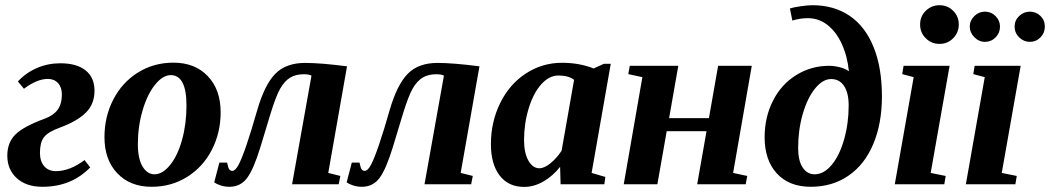

<svg xmlns="http://www.w3.org/2000/svg" viewBox="-20 -714 4069 744"><path d="M346.2 -362.3Q346.2 -311 313 -277.8Q279.8 -244.6 212.4 -219.7Q165.5 -202.6 150.1 -182.1Q134.8 -161.6 134.8 -122.1Q134.8 -88.9 151.4 -69.8Q168 -50.8 196.3 -50.8Q250.5 -50.8 307.6 -93.8L329.6 -65.4Q256.8 9.8 144.5 9.8Q81.5 9.8 44.9 -23.7Q8.3 -57.1 8.3 -110.8Q8.3 -161.6 39.8 -192.9Q71.3 -224.1 153.8 -254.4Q187 -266.6 203.4 -288.8Q219.7 -311 219.7 -348.1Q219.7 -376 204.8 -392.1Q189.9 -408.2 165.5 -408.2Q123.5 -408.2 72.8 -370.1L49.3 -398.4Q80.6 -432.1 123 -450.4Q165.5 -468.8 213.9 -468.8Q276.9 -468.8 311.5 -441.4Q346.2 -414.1 346.2 -362.3Z M702.6 -305.2Q702.6 -422.9 641.6 -422.9Q610.8 -422.9 580.8 -385.7Q550.8 -348.6 532.5 -286.1Q514.2 -223.6 514.2 -155.8Q514.2 -99.6 532.2 -69.1Q550.3 -38.6 578.6 -38.6Q609.9 -38.6 639.2 -74.7Q668.5 -110.8 685.5 -172.4Q702.6 -233.9 702.6 -305.2ZM567.4 9.8Q484.4 9.8 434.6 -42.5Q384.8 -94.7 384.8 -182.6Q384.8 -261.7 418.9 -328.1Q453.1 -394.5 514.4 -432.9Q575.7 -471.2 652.3 -471.2Q735.4 -471.2 785.2 -418.9Q835 -366.7 835 -278.8Q835 -199.7 800.8 -133.3Q766.6 -66.9 705.3 -28.6Q644 9.8 567.4 9.8Z M1187 -420.9Q1177.2 -426.3 1157.2 -426.3Q1126 -426.3 1104.2 -413.1Q1082.5 -399.9 1065.9 -370.8Q1049.3 -341.8 1028.3 -273.4L988.8 -143.1Q962.4 -57.1 937 -23.7Q911.6 9.8 869.1 9.8Q850.6 9.8 834.7 4.4Q818.8 -1 810.1 -7.3L830.1 -84H859.9L864.3 -66.4Q868.7 -51.8 879.9 -51.8Q891.6 -51.8 904.1 -74.7Q916.5 -97.7 935.1 -151.9Q953.6 -206.1 976.6 -286.6Q1005.4 -386.2 1046.9 -428.2Q1088.4 -470.2 1162.1 -470.2Q1222.7 -470.2 1324.7 -457L1252 -43.9L1298.8 -32.2L1292.5 0H1111.8Z M1700.2 -420.9Q1690.4 -426.3 1670.4 -426.3Q1639.2 -426.3 1617.4 -413.1Q1595.7 -399.9 1579.1 -370.8Q1562.5 -341.8 1541.5 -273.4L1502 -143.1Q1475.6 -57.1 1450.2 -23.7Q1424.8 9.8 1382.3 9.8Q1363.8 9.8 1347.9 4.4Q1332 -1 1323.2 -7.3L1343.3 -84H1373L1377.4 -66.4Q1381.8 -51.8 1393.1 -51.8Q1404.8 -51.8 1417.2 -74.7Q1429.7 -97.7 1448.2 -151.9Q1466.8 -206.1 1489.7 -286.6Q1518.6 -386.2 1560.1 -428.2Q1601.6 -470.2 1675.3 -470.2Q1735.8 -470.2 1837.9 -457L1765.1 -43.9L1812 -32.2L1805.7 0H1625Z M2272.5 -43.9 2325.7 -28.3 2321.8 0H2152.3L2150.4 -67.4Q2121.6 -31.2 2085.2 -10.5Q2048.8 10.3 2011.2 10.3Q1950.2 10.3 1916.3 -33.7Q1882.3 -77.6 1882.3 -155.8Q1882.3 -241.2 1918 -314.2Q1953.6 -387.2 2017.3 -429Q2081.1 -470.7 2157.7 -470.7Q2225.1 -470.7 2280.3 -448.7L2320.3 -466.8H2346.7ZM2010.7 -171.4Q2010.7 -121.1 2027.6 -91.6Q2044.4 -62 2069.8 -62Q2089.4 -62 2113.3 -81.5Q2137.2 -101.1 2156.2 -129.9L2204.6 -404.8Q2182.6 -421.4 2144 -421.4Q2107.9 -421.4 2077.1 -387Q2046.4 -352.5 2028.6 -293.7Q2010.7 -234.9 2010.7 -171.4Z M2717.8 -205.6H2563.5L2527.3 0H2397L2469.2 -415L2414.6 -426.8L2420.4 -459H2608.4L2572.8 -256.3H2727.1L2762.7 -459H2893.1L2820.8 -43.9L2875.5 -32.2L2869.6 0H2681.6Z M3192.9 -459Q3211.9 -459 3234.4 -453.4Q3256.8 -447.8 3269.5 -437.5Q3263.7 -496.1 3242.2 -543.2Q3220.7 -590.3 3187 -616.9Q3153.3 -643.6 3109.9 -643.6Q3080.6 -643.6 3050.3 -634.3L3041 -681.2Q3053.2 -685.5 3082 -689.7Q3110.8 -693.8 3128.4 -693.8Q3211.9 -693.8 3272.5 -652.6Q3333 -611.3 3365.2 -531.5Q3397.5 -451.7 3397.5 -340.3Q3397.5 -235.8 3364 -156Q3330.6 -76.2 3267.8 -33.2Q3205.1 9.8 3122.1 9.8Q3037.6 9.8 2990.2 -42Q2942.9 -93.8 2942.9 -182.1Q2942.9 -259.8 2975.3 -323.7Q3007.8 -387.7 3065.7 -423.3Q3123.5 -459 3192.9 -459ZM3072.8 -141.1Q3072.8 -91.3 3090.3 -64.9Q3107.9 -38.6 3136.7 -38.6Q3172.4 -38.6 3202.9 -75.2Q3233.4 -111.8 3251 -174.1Q3268.6 -236.3 3268.6 -305.7Q3268.6 -354 3250.7 -380.9Q3232.9 -407.7 3200.7 -407.7Q3168 -407.7 3138.2 -370.8Q3108.4 -334 3090.6 -272.2Q3072.8 -210.4 3072.8 -141.1Z M3586.4 -43.9 3644.5 -32.2 3639.2 0H3447.3L3520.5 -415L3476.1 -426.8L3481.4 -459H3659.7ZM3545.4 -619.1Q3545.4 -650.9 3567.6 -672.4Q3589.8 -693.8 3620.6 -693.8Q3651.9 -693.8 3673.6 -672.1Q3695.3 -650.4 3695.3 -619.1Q3695.3 -588.4 3673.8 -566.2Q3652.3 -543.9 3620.6 -543.9Q3589.4 -543.9 3567.4 -565.7Q3545.4 -587.4 3545.4 -619.1Z M3861.8 -43.9 3919.9 -32.2 3914.6 0H3722.7L3795.9 -415L3751.5 -426.8L3756.8 -459H3935.1ZM3970.7 -551.8Q3947.3 -551.8 3929.4 -569.1Q3911.6 -586.4 3911.6 -610.8Q3911.6 -635.3 3929.4 -652.1Q3947.3 -668.9 3970.7 -668.9Q3994.6 -668.9 4011.7 -652.3Q4028.8 -635.7 4028.8 -610.8Q4028.8 -586.4 4011.7 -569.1Q3994.6 -551.8 3970.7 -551.8ZM3796.9 -551.8Q3773.4 -551.8 3755.6 -569.8Q3737.8 -587.9 3737.8 -610.8Q3737.8 -634.3 3755.4 -651.6Q3772.9 -668.9 3796.9 -668.9Q3820.8 -668.9 3837.9 -651.6Q3855 -634.3 3855 -610.8Q3855 -586.4 3837.9 -569.1Q3820.8 -551.8 3796.9 -551.8Z"/></svg>

Font: Liberation Serif
Style: Bold Italic
Weight: 700
Italic angle: -16.333°
Designer: Steve Matteson
Foundry: Ascender Corporation
Version: Version 2.1.5